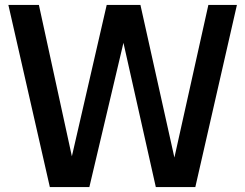

<svg xmlns="http://www.w3.org/2000/svg" viewBox="-20 -760 996 780"><path d="M826.5 -740H942.5L773.5 0H613L481.5 -586L343 0H182.5L14 -740H138L272 -125L413.5 -740H550.5L688.5 -120Z"/></svg>

Font: Encode Sans Condensed SemiBold
Style: Regular
Weight: 600
Width: 3
Designer: Multiple Designers
Foundry: Impallari Type
Version: Version 2.000